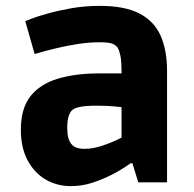

<svg xmlns="http://www.w3.org/2000/svg" viewBox="-20 -621 662 654"><path d="M222 13Q174 13 135.5 -9.5Q97 -32 74 -75Q51 -118 51 -179Q51 -252 84 -293.5Q117 -335 177 -353Q237 -371 319 -371H394Q394 -414 390 -432Q386 -450 381 -458Q377 -465 365.5 -471Q354 -477 319 -477Q283 -477 244.5 -471Q206 -465 173 -457Q140 -449 119 -443Q98 -437 98 -437L66 -549Q66 -549 86.5 -557Q107 -565 142.5 -575Q178 -585 223.5 -593Q269 -601 320 -601Q406 -601 456 -574.5Q506 -548 527.5 -498.5Q549 -449 549 -380V0H451L431 -65H425Q425 -65 407.5 -53Q390 -41 361 -26Q332 -11 296 1Q260 13 222 13ZM267 -114Q295 -114 324.5 -123.5Q354 -133 374 -142.5Q394 -152 394 -152V-256Q394 -256 370 -258.5Q346 -261 308 -261Q242 -261 226 -246Q219 -240 214 -225.5Q209 -211 209 -185Q209 -148 222.5 -131Q236 -114 267 -114Z"/></svg>

Font: Ruda SemiBold
Style: Bold
Weight: 900
Designer: Mariela Monsalve and Angelina Sanchez
Foundry: Mariela Monsalve and Angelina Sanchez
Version: Version 2.000